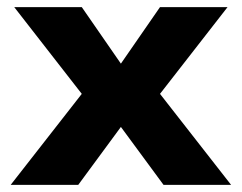

<svg xmlns="http://www.w3.org/2000/svg" viewBox="-20 -520 680 540"><path d="M440 0 320 -163 200 0H10L210 -256L20 -500H210L320 -341L430 -500H620L430 -256L630 0Z"/></svg>

Font: Goli Bold
Style: Regular
Weight: 700
Designer: jaikishan Patel
Foundry: MagicType
Version: Version 1.000